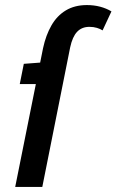

<svg xmlns="http://www.w3.org/2000/svg" viewBox="-20 -738 460 758"><path d="M40 0 150 -548Q161 -599 183 -637.5Q205 -676 240 -697Q275 -718 323 -718Q351 -718 375.5 -711.5Q400 -705 420 -693L385 -618Q376 -624 362.5 -628Q349 -632 333 -632Q303 -632 284.5 -612.5Q266 -593 257 -551L147 0ZM58 -406 74 -486 140 -491H194L177 -406Z"/></svg>

Font: Source Sans 3 ExtraLight SemiBold
Style: Italic
Weight: 600
Italic angle: -11°
Version: Version 3.052;hotconv 1.1.0;makeotfexe 2.6.0